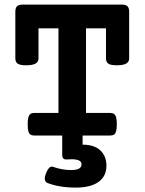

<svg xmlns="http://www.w3.org/2000/svg" viewBox="-20 -600 640 850"><path d="M551.8 -547.9V-341.8Q551.8 -325.7 538.3 -318.4Q524.9 -311 497.1 -311Q470.2 -311 459.7 -318.1Q449.2 -325.2 449.2 -341.8V-474.6H360.8V-100.1H466.3Q478 -100.1 484.4 -95.9Q490.7 -91.8 493.9 -81.1Q497.1 -70.3 497.1 -49.8Q497.1 -29.3 493.9 -18.6Q490.7 -7.8 484.4 -3.9Q478 0 466.3 0H345.7V40.5Q397.9 40.5 424.6 66.2Q451.2 91.8 451.2 133.3Q451.2 180.2 416.3 205.3Q381.3 230.5 314.9 230.5Q243.2 230.5 189.9 210Q178.2 205.1 178.2 190.9Q178.2 181.6 183.1 168.9Q194.8 137.7 209.5 137.7Q211.4 137.7 215.3 138.7Q255.4 152.8 293.9 152.8Q317.9 152.8 329.3 146.7Q340.8 140.6 340.8 127.9Q340.8 115.2 329.1 110.1Q317.4 105 296.4 105L285.2 105.5Q281.2 106 273.4 106Q255.4 106 255.4 85.9V0H133.3Q121.6 0 115.2 -3.9Q108.9 -7.8 105.7 -18.6Q102.5 -29.3 102.5 -49.8Q102.5 -70.3 105.7 -81.1Q108.9 -91.8 115.2 -95.9Q121.6 -100.1 133.3 -100.1H238.8V-474.6H150.4V-341.8Q150.4 -325.7 137 -318.4Q123.5 -311 95.7 -311Q68.8 -311 58.3 -318.1Q47.9 -325.2 47.9 -341.8V-547.9Q47.9 -564.9 55.4 -572.3Q63 -579.6 79.6 -579.6H520Q537.1 -579.6 544.4 -572.3Q551.8 -564.9 551.8 -547.9Z"/></svg>

Font: Courier Prime
Style: Bold
Weight: 700
Designer: Alan Dague-Greene, Quote-Unquote Apps
Foundry: Quote-Unquote Apps
Version: Version 3.018